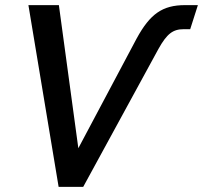

<svg xmlns="http://www.w3.org/2000/svg" viewBox="-20 -730 793 750"><path d="M209 0H305L599 -539C632 -598 655 -616 698 -616H723L753 -710H703C614 -710 566 -675 514 -580L286 -151L210 -710H91Z"/></svg>

Font: FIGSv2-sans-serif SmBold Italic
Style: Regular
Weight: 600
Italic angle: -12°
Designer: Matt McInerney, Pablo Impallari, Rodrigo Fuenzalida
Foundry: Matt McInerney, Pablo Impallari, Rodrigo Fuenzalida
Version: Version 4.020;hotconv 1.0.109;makeotfexe 2.5.65596